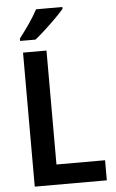

<svg xmlns="http://www.w3.org/2000/svg" viewBox="-62 -978 613 1019"><g transform="rotate(-5 245.0 -468.5)"><path d="M81 0V-714H206V-107H465V0ZM310 -927Q294 -908 266 -880Q238 -852 207.5 -824Q177 -796 153 -777H71V-790Q96 -822 124 -862.5Q152 -903 170 -937H310Z"/></g></svg>

Font: Noto Sans Khmer SemiCondensed SemiBold
Style: Regular
Weight: 600
Width: 4
Designer: Danh Hong and the Monotype Design Team
Foundry: Monotype Imaging Inc.
Version: Version 2.004; ttfautohint (v1.8.4.7-5d5b)